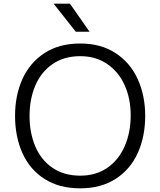

<svg xmlns="http://www.w3.org/2000/svg" viewBox="-20 -1009 872 1046"><path d="M62 0ZM62 -378Q62 -489 102 -578Q142 -667 222 -719.5Q302 -772 417 -772Q530 -772 610 -719.5Q690 -667 730.5 -577.5Q771 -488 771 -378Q771 -265 730.5 -175.5Q690 -86 610 -34.5Q530 17 417 17Q302 17 222 -34.5Q142 -86 102 -175.5Q62 -265 62 -378ZM692 -381Q692 -471 659.5 -544Q627 -617 564.5 -660Q502 -703 417 -703Q329 -703 266.5 -660Q204 -617 172.5 -543Q141 -469 141 -378Q141 -285 172.5 -211Q204 -137 266.5 -94.5Q329 -52 417 -52Q503 -52 565 -95Q627 -138 659.5 -213Q692 -288 692 -381ZM272 -989H361L468 -836H393Z"/></svg>

Font: Biryani Light
Style: Regular
Weight: 300
Designer: Dan Reynolds and Mathieu Réguer
Foundry: Dan Reynolds and Mathieu Réguer
Version: Version 1.004; ttfautohint (v1.1) -l 5 -r 5 -G 72 -x 0 -D la